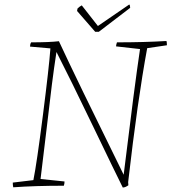

<svg xmlns="http://www.w3.org/2000/svg" viewBox="-20 -829 765 857"><path d="M405 -687 324 -780 326 -791Q335 -800 345 -805L417 -713L557 -809Q561 -805 561 -794L421 -687ZM528 8Q498 -52 394.5 -267Q291 -482 232 -597Q221 -526 211.5 -450.5Q202 -375 187 -245.5Q172 -116 161 -30L268 -19Q268 -9 265 0Q136 0 39 7Q37 -3 37 -14L129 -25Q144 -99 171.5 -314.5Q199 -530 205 -613L114 -621Q114 -632 119 -640Q199 -640 243 -645Q318 -483 532 -49Q581 -450 605 -610L498 -622Q498 -628 502 -640Q623 -640 723 -646Q725 -640 725 -627L637 -614Q594 -382 552 -16L553 -2Q539 8 528 8Z"/></svg>

Font: Albura ExtraLight
Style: Italic
Weight: 156
Italic angle: -7°
Designer: Mercedes Jáuregui
Foundry: Omnibus-Type Team
Version: Version 1.000